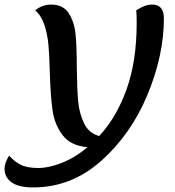

<svg xmlns="http://www.w3.org/2000/svg" viewBox="-78 -620 764 840"><path d="M639 -540Q639 -378 567 -205Q495 -32 364.5 84Q234 200 67 200Q4 200 -27 178Q-58 156 -58 118Q-58 104 -52 88.5Q-46 73 -38 61Q-17 85 11 100Q39 115 90 115Q135 115 192.5 92.5Q250 70 305 24Q232 18 196.5 -28Q161 -74 152 -136.5Q143 -199 140 -302Q138 -378 134 -423Q130 -468 117 -509Q104 -550 76 -575Q108 -600 145 -600Q198 -600 222.5 -562.5Q247 -525 252.5 -470.5Q258 -416 258 -322Q259 -231 264 -177Q269 -123 290 -80Q311 -37 356 -25Q431 -105 475.5 -228.5Q520 -352 520 -520Q520 -561 518 -575Q541 -589 556 -594.5Q571 -600 588 -600Q639 -600 639 -540Z"/></svg>

Font: Lemonada
Style: Regular
Weight: 400
Designer: Mohamed Gaber (Arabic) Eduardo Tunni (Latin)
Foundry: Kief Type Foundry
Version: Version 3.006